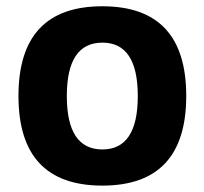

<svg xmlns="http://www.w3.org/2000/svg" viewBox="-20 -576 645 606"><path d="M303 9.8Q38.3 9.8 38.3 -273.2Q38.3 -556.2 303 -556.2Q567.8 -556.2 567.8 -273.2Q567.8 9.8 303 9.8ZM303.1 -104.3Q414.9 -104.3 414.9 -272.9Q414.9 -441.4 303.1 -441.4Q190.9 -441.4 190.9 -272.9Q190.9 -104.3 303.1 -104.3Z"/></svg>

Font: Nokora
Style: Regular
Weight: 400
Designer: Danh Hong
Foundry: Danh Hong
Version: Version 9.000